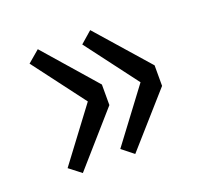

<svg xmlns="http://www.w3.org/2000/svg" viewBox="-82 -585 644 606"><g transform="rotate(-20 239.5 -282.0)"><path d="M100 -74 252 -247V-316L100 -490L60 -456L192 -281L60 -105ZM276 -74 429 -247V-316L276 -490L237 -456L369 -281L237 -105Z"/></g></svg>

Font: Noto Sans CJK HK
Style: Regular
Weight: 400
Designer: Ryoko NISHIZUKA 西塚涼子 (kana, bopomofo & ideographs); Paul D. Hunt (Latin, Greek & Cyrillic); Sandoll Communications 산돌커뮤니
Foundry: Adobe
Version: Version 2.004;hotconv 1.0.118;makeotfexe 2.5.65603